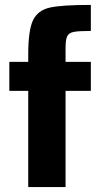

<svg xmlns="http://www.w3.org/2000/svg" viewBox="-20 -762 412 782"><path d="M95 -392H18V-510H95V-540Q95 -639 114.5 -679.5Q134 -720 182.5 -731Q231 -742 350 -742V-636Q300 -636 280 -632Q260 -628 253.5 -614Q247 -600 247 -566V-510H350V-392H247V0H95Z"/></svg>

Font: Saira Semi Condensed
Style: Bold
Weight: 700
Width: 4
Designer: Hector Gatti with collaboration of the Omnibus-Type team
Foundry: Omnibus-Type
Version: Version 1.001; ttfautohint (v1.8)